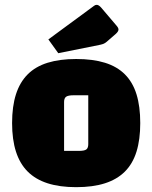

<svg xmlns="http://www.w3.org/2000/svg" viewBox="-20 -759 630 794"><path d="M295 15Q227 15 177 -1Q127 -17 94.5 -49.5Q62 -82 46 -132Q30 -182 30 -250Q30 -319 46 -369Q62 -419 94.5 -451.5Q127 -484 177 -499.5Q227 -515 295 -515Q364 -515 414 -499.5Q464 -484 496.5 -451.5Q529 -419 544.5 -369Q560 -319 560 -250Q560 -182 544.5 -132Q529 -82 496.5 -49.5Q464 -17 414 -1Q364 15 295 15ZM245 -135H306Q329 -135 337 -141Q345 -147 345 -163V-365H284Q262 -365 253.5 -359Q245 -353 245 -337ZM221 -539 180 -596 369 -735Q374 -739 380 -739Q388 -739 398 -728L461 -654Q470 -644 470 -637Q470 -629 459 -619L421 -586Q415 -581 409.5 -578.5Q404 -576 395 -574Z"/></svg>

Font: Changa ExtraLight ExtraBold
Style: Regular
Weight: 800
Version: Version 3.002; ttfautohint (v1.8.2)